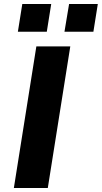

<svg xmlns="http://www.w3.org/2000/svg" viewBox="-20 -936 507 956"><path d="M49 0 161 -705H330L218 0ZM301 -778 324 -916H467L445 -778ZM69 -778 91 -916H235L213 -778Z"/></svg>

Font: Nunito Sans 10pt SemiExpanded ExtraBold
Style: Italic
Weight: 800
Width: 6
Italic angle: -9°
Designer: Vernon Adams
Foundry: Vernon Adams
Version: Version 3.101;gftools[0.9.27]